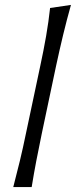

<svg xmlns="http://www.w3.org/2000/svg" viewBox="-20 -762 309 782"><path d="M34 0Q48.5 -55.5 61 -107.2Q73.5 -159 86 -220L144 -493.5Q157.5 -556 167.8 -615Q178 -674 184 -729.5L269 -742Q252 -681.5 237.2 -620.2Q222.5 -559 208.5 -494L150.5 -219.5Q137.5 -157.5 127.8 -106.5Q118 -55.5 109 0Z"/></svg>

Font: Commissioner Flair Light
Style: Italic
Weight: 300
Italic angle: -12°
Designer: Kostas Bartsokas
Foundry: Kostas Bartsokas
Version: Version 1.000; ttfautohint (v1.8.3)